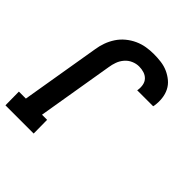

<svg xmlns="http://www.w3.org/2000/svg" viewBox="-207 -876 1010 1010"><g transform="rotate(45 297.5 -371.5)"><path d="M206 0H-4L-5 -101H47L121 -543Q125 -570 134.5 -596.5Q144 -623 160 -647.5Q176 -672 199 -691Q222 -710 248.5 -722Q275 -734 302.5 -738.5Q330 -743 357 -743Q385 -743 412 -739.5Q439 -736 462.5 -725.5Q486 -715 506 -698.5Q526 -682 537.5 -659Q549 -636 552 -609Q555 -582 551 -555L549 -546H430L431 -550Q434 -569 430.5 -587.5Q427 -606 415 -618.5Q403 -631 385.5 -636.5Q368 -642 349 -642Q328 -642 307 -633Q286 -624 271 -606.5Q256 -589 248.5 -568Q241 -547 238 -526L167 -101H205Z"/></g></svg>

Font: Iosevka HT Extended
Style: Bold Italic
Weight: 700
Width: 7
Italic angle: -9°
Monospace: yes
Designer: Belleve Invis
Foundry: Belleve Invis
Version: Version 32.3.0; ttfautohint (v1.8.4)